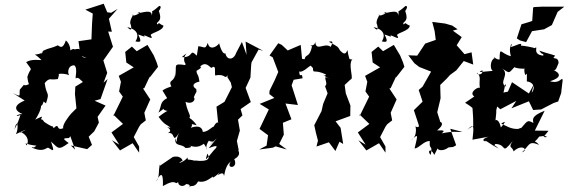

<svg xmlns="http://www.w3.org/2000/svg" viewBox="-20 -790 3062 1035"><path d="M359 -56 385 17 362 -6 450 14 476 -9 458 -53 488 -82 513 -129 506 -160 549 -221 490 -247 522 -256 560 -364 538 -344 558 -397 535 -471 537 -464 589 -538 563 -620 583 -619 567 -689 614 -742 579 -721 558 -724 539 -770 440 -738 480 -717 476 -659 473 -578 403 -568 414 -490 446 -478C386 -481 443 -541 381 -523C374 -480 409 -562 341 -505C374 -503 355 -558 335 -572C313 -508 295 -554 288 -544C255 -529 246 -533 212 -516C197 -481 203 -515 212 -508C159 -481 152 -518 204 -466C200 -465 150 -474 121 -455C163 -395 143 -437 126 -369C134 -405 121 -374 136 -336C89 -316 130 -357 87 -307C82 -275 98 -264 50 -288L113 -248C44 -220 63 -190 102 -175C75 -177 52 -155 90 -170C86 -154 70 -112 58 -93C73 -158 83 -101 66 -67C129 -97 133 -96 90 -75C76 -89 151 -59 124 -6C110 -28 117 -10 176 -5C157 14 156 -2 151 5C218 36 229 2 241 7C269 24 275 32 255 -27C295 9 293 23 350 -19C312 -46 323 -44 352 -46ZM405 -368 427 -348 386 -323 384 -283 392 -206 363 -177C354 -167 314 -117 321 -99C279 -81 304 -133 269 -99C258 -121 281 -91 218 -133C249 -80 207 -163 201 -144C200 -158 228 -173 169 -145C171 -143 219 -223 194 -227C204 -194 238 -278 190 -261L228 -233C250 -300 231 -267 221 -342C228 -351 246 -370 250 -356C236 -393 215 -352 292 -364C303 -401 300 -398 256 -382C272 -383 304 -404 356 -384C344 -384 340 -438 380 -438C405 -421 376 -350 394 -371Z M730 0 701 -51 730 -107 739 -120 766 -141 758 -182 790 -254 751 -313 758 -315 788 -379 786 -371 832 -430 824 -455 809 -491 775 -548 717 -514 691 -539 655 -510 661 -453 701 -427 620 -381 632 -349 622 -297 642 -269 591 -165 590 -173 643 -122 581 -76 623 -10 584 -34 627 21 695 -18 730 33ZM760 -592C742 -617 816 -563 794 -597C780 -611 860 -621 861 -652C834 -662 842 -672 828 -658C816 -677 862 -665 835 -734C807 -695 867 -758 838 -758C775 -701 810 -756 798 -705C801 -745 743 -718 719 -719C760 -739 708 -695 692 -710C709 -716 673 -684 684 -657C676 -687 707 -599 666 -644C741 -626 720 -580 710 -567C740 -560 744 -566 725 -604Z M1149 -45 1105 9C1139 -5 1166 -11 1132 21C1082 82 1086 77 1098 38C1113 62 1108 85 1029 75C1029 88 1050 75 994 70C964 103 1007 110 990 59C979 81 918 102 964 76C962 64 944 48 912 56L837 107L850 85C826 117 848 159 821 188C853 129 860 151 858 213C936 168 921 212 940 191C943 221 979 216 986 197C940 209 1028 190 995 225C1007 200 1026 229 1048 188C1083 196 1103 178 1129 161C1129 161 1115 184 1165 139C1134 176 1174 131 1185 149C1192 181 1184 110 1224 81C1194 123 1269 120 1242 66C1253 55 1254 34 1232 73C1297 45 1253 13 1267 21L1257 -30L1273 -86L1263 -145L1287 -168L1277 -202L1332 -240L1304 -316L1330 -372L1334 -440L1336 -454L1374 -523L1399 -516L1304 -566L1309 -495L1284 -564L1253 -505C1240 -465 1202 -464 1195 -503C1195 -503 1180 -487 1160 -560C1170 -555 1111 -504 1100 -559C1086 -521 1085 -537 1049 -541L1041 -490C998 -532 1028 -478 960 -482C1020 -529 948 -486 982 -443C976 -449 980 -439 980 -439C904 -451 938 -434 923 -376V-398C927 -345 882 -364 904 -324C838 -303 862 -293 854 -305L881 -261C839 -239 853 -220 834 -183C893 -222 834 -200 883 -192C879 -191 863 -182 835 -160C870 -110 887 -118 899 -100C850 -117 926 -91 884 -72C930 -83 903 -10 945 -72C924 -36 938 -1 925 -45C920 3 958 -17 978 6C977 11 1035 4 997 -6C1018 -2 1042 12 1079 -15C1116 37 1072 19 1106 -32C1133 -14 1148 -50 1108 -6ZM1205 -375 1224 -345 1230 -320 1190 -241 1147 -215 1156 -126C1152 -145 1108 -88 1145 -82C1140 -143 1117 -79 1073 -79C1073 -79 1073 -124 1008 -101C1028 -123 993 -125 1040 -115C1026 -139 977 -184 974 -143C1029 -160 994 -163 980 -241C1029 -220 1043 -274 1012 -266L1019 -251C1045 -319 1039 -278 1038 -310C1013 -325 1019 -343 1055 -350C1049 -396 1042 -381 1039 -408C1041 -411 1074 -424 1059 -432C1085 -456 1100 -440 1119 -424C1148 -445 1136 -402 1140 -383C1200 -395 1185 -359 1210 -385Z M1667 -423C1668 -388 1672 -420 1738 -388C1725 -370 1699 -403 1758 -363C1706 -397 1756 -338 1732 -326L1746 -287L1722 -230L1709 -172L1720 -204L1674 -115C1680 -87 1686 -59 1694 -32L1686 0L1753 -23L1788 24L1810 -26L1830 -14L1816 -101L1789 -136L1868 -165L1869 -221L1844 -287L1838 -332L1867 -359C1867 -365 1852 -347 1874 -364C1884 -375 1858 -441 1877 -467C1896 -465 1832 -485 1873 -451C1853 -492 1857 -512 1852 -520C1837 -469 1800 -545 1819 -507C1799 -544 1806 -534 1753 -565C1795 -576 1751 -530 1766 -535C1730 -567 1684 -506 1679 -566C1678 -533 1637 -552 1662 -540C1648 -475 1628 -502 1622 -471C1588 -470 1586 -514 1611 -443L1601 -548L1531 -518L1499 -548L1480 -557L1433 -491L1450 -481L1480 -402L1461 -358L1433 -301L1432 -283L1459 -262L1380 -230L1429 -200L1379 -95L1425 -61L1417 -5L1377 16L1451 6L1466 -1L1526 16L1485 -14L1510 -64L1505 -128L1551 -147L1519 -232L1586 -224L1552 -330L1563 -360L1611 -368C1608 -408 1595 -361 1593 -405C1610 -395 1648 -436 1655 -436Z M2058 0 2029 -51 2058 -107 2067 -120 2094 -141 2086 -182 2118 -254 2079 -313 2086 -315 2116 -379 2114 -371 2160 -430 2152 -455 2137 -491 2103 -548 2045 -514 2019 -539 1983 -510 1989 -453 2029 -427 1948 -381 1960 -349 1950 -297 1970 -269 1919 -165 1918 -173 1971 -122 1909 -76 1951 -10 1912 -34 1955 21 2023 -18 2058 33ZM2088 -592C2070 -617 2144 -563 2122 -597C2108 -611 2188 -621 2189 -652C2162 -662 2170 -672 2156 -658C2144 -677 2190 -665 2163 -734C2135 -695 2195 -758 2166 -758C2103 -701 2138 -756 2126 -705C2129 -745 2071 -718 2047 -719C2088 -739 2036 -695 2020 -710C2037 -716 2001 -684 2012 -657C2004 -687 2035 -599 1994 -644C2069 -626 2048 -580 2038 -567C2068 -560 2072 -566 2053 -604Z M2339 10C2342 23 2374 24 2397 5C2431 0 2414 7 2439 -7L2407 -96L2473 -79C2438 -77 2430 -85 2361 -71C2391 -93 2346 -86 2336 -87C2391 -130 2341 -139 2355 -128L2337 -185L2355 -260L2353 -332L2387 -365L2406 -386L2440 -411L2480 -461L2531 -442L2522 -508L2484 -498L2433 -556L2421 -512L2469 -590L2421 -625L2447 -632L2418 -652L2380 -663L2310 -672L2323 -622L2329 -575L2272 -555L2229 -490L2181 -492L2214 -449L2240 -429L2304 -404L2258 -323L2237 -305L2258 -242L2211 -196L2240 -108C2226 -139 2255 -91 2218 -109C2218 -122 2237 -58 2195 -33C2236 -70 2234 -70 2215 10C2237 11 2268 -34 2297 -29C2292 24 2314 -17 2302 45C2280 26 2302 3 2321 45Z M2937 -85 2863 -86 2916 -193C2837 -162 2855 -143 2855 -127C2818 -149 2822 -132 2779 -89C2815 -113 2752 -89 2783 -96C2736 -89 2704 -115 2681 -124C2679 -120 2727 -157 2680 -103C2672 -140 2657 -147 2651 -141C2661 -222 2649 -171 2660 -216L2677 -201L2763 -246L2737 -206L2831 -244L2854 -197L2897 -200L2965 -235L2989 -243L3006 -291C3004 -285 3007 -305 3013 -357C3010 -383 3003 -335 2945 -352C3006 -371 3007 -395 2956 -416C2976 -402 2979 -423 2991 -450C2991 -492 2946 -463 2973 -490C2934 -504 2945 -497 2887 -517C2910 -482 2907 -515 2909 -490C2842 -496 2888 -550 2862 -530C2861 -533 2791 -547 2788 -543C2798 -569 2757 -539 2732 -537C2756 -568 2715 -553 2734 -487C2676 -502 2675 -545 2673 -469C2649 -468 2633 -498 2646 -476C2623 -469 2619 -416 2637 -408C2591 -405 2541 -395 2581 -411C2585 -384 2550 -384 2551 -399C2577 -373 2560 -361 2567 -314C2566 -329 2502 -292 2537 -270L2487 -236C2546 -201 2542 -183 2527 -225C2525 -205 2532 -178 2531 -108C2539 -110 2524 -111 2498 -90C2544 -136 2531 -89 2527 -37C2589 -48 2545 -40 2614 -53C2547 -31 2625 -19 2587 -37C2624 -18 2604 -24 2668 11C2626 -31 2636 14 2650 -14C2716 -13 2678 50 2744 -30C2717 11 2740 -4 2749 26C2792 -17 2832 18 2794 31C2835 -6 2828 -34 2886 -9C2857 -44 2853 -8 2887 -54C2946 -63 2927 -43 2911 -53ZM2855 -326 2868 -354 2831 -286 2740 -347 2718 -296 2694 -291C2712 -360 2695 -349 2709 -323C2663 -345 2733 -389 2685 -423C2734 -388 2719 -396 2765 -440C2724 -429 2777 -418 2806 -420C2824 -438 2796 -431 2811 -386C2826 -390 2819 -410 2820 -351C2863 -346 2864 -309 2846 -290ZM2854 -750 2849 -677 2828 -670 2791 -659 2766 -583 2783 -572 2816 -563 2848 -622 2913 -632 2955 -655 2986 -726 3022 -754H2900L2861 -752Z"/></svg>

Font: Asimov Aggro
Style: CondIt
Weight: 500
Designer: Google
Version: Version 2.000980; 2014